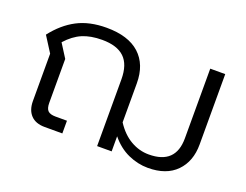

<svg xmlns="http://www.w3.org/2000/svg" viewBox="-92 -729 1179 922"><g transform="rotate(20 497.0 -267.5)"><path d="M728 15.1Q676.3 15.1 626.5 -7.3Q576.7 -29.8 538.1 -77.1V0H463.9V-340.8Q463.9 -416.5 426.5 -452.1Q389.2 -487.8 313 -487.8Q254.4 -487.8 212.4 -470Q170.4 -452.1 132.8 -410.2L176.8 -340.8V-117.2Q176.8 -87.9 188.5 -76.4Q200.2 -64.9 228 -64.9H286.1V0H195.8Q149.4 0 124.8 -25.9Q100.1 -51.8 100.1 -98.1V-339.8L49.8 -418.9Q100.1 -483.9 162.8 -516.8Q225.6 -549.8 313 -549.8Q424.3 -549.8 482.2 -497.1Q540 -444.3 540 -348.1V-148.9Q573.2 -97.7 617.2 -72.3Q661.1 -46.9 710 -46.9Q847.2 -46.9 847.2 -179.2V-535.2H923.8V-175.8Q923.8 -88.9 872.8 -36.9Q821.8 15.1 728 15.1Z"/></g></svg>

Font: Prompt Light
Style: Regular
Weight: 300
Designer: Katatrad Team
Foundry: CadsonDemak
Version: Version 1.000;PS 001.000;hotconv 1.0.88;makeotf.lib2.5.64775